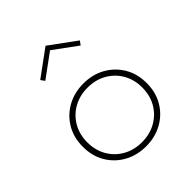

<svg xmlns="http://www.w3.org/2000/svg" viewBox="-232 -1007 1175 1175"><g transform="rotate(-45 355.0 -419.5)"><path d="M354.5 16Q276.5 16 214 -18.5Q151.5 -53 115 -114.2Q78.5 -175.5 78.5 -256Q78.5 -336.5 115 -397.8Q151.5 -459 214 -493.5Q276.5 -528 354.5 -528Q433 -528 495.2 -493.5Q557.5 -459 594.2 -397.8Q631 -336.5 631 -256Q631 -175.5 594.5 -114.2Q558 -53 495.5 -18.5Q433 16 354.5 16ZM354.5 -20Q423.5 -20 477.2 -50.5Q531 -81 561.8 -134.2Q592.5 -187.5 592.5 -256Q592.5 -324.5 561.8 -377.8Q531 -431 477.2 -461.5Q423.5 -492 354.5 -492Q286 -492 232.2 -461.5Q178.5 -431 147.8 -377.8Q117 -324.5 117 -256Q117 -187.5 147.8 -134.2Q178.5 -81 232.2 -50.5Q286 -20 354.5 -20ZM201.5 -704 183 -729.5 354.5 -855 526 -729.5 507.5 -704 354.5 -816Z"/></g></svg>

Font: Spartan Thin ExtraLight
Style: Regular
Weight: 250
Version: Version 1.004